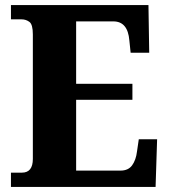

<svg xmlns="http://www.w3.org/2000/svg" viewBox="-20 -734 663 754"><path d="M23 0H591L597 -187H525L518 -139Q514 -106 499 -85Q484 -64 453 -64H279V-342H500V-405H279V-650H425Q482 -650 488 -575L493 -527H566L563 -714H23V-658H65Q82 -658 95.5 -648Q109 -638 109 -599V-110Q109 -56 66 -56H23Z"/></svg>

Font: Noto Serif SemiCondensed Extra
Style: Regular
Weight: 800
Width: 4
Designer: Monotype Design Team
Foundry: Monotype Imaging Inc.
Version: Version 1.002